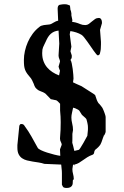

<svg xmlns="http://www.w3.org/2000/svg" viewBox="-20 -804 594 922"><path d="M277.3 52.2Q277.3 34.2 277.3 27.3Q277.3 20.5 276.9 16.4Q276.4 12.2 275.9 6.8Q275.4 1.5 273.9 -13.7L192.9 -17.1Q180.2 -21.5 165.8 -23.7Q151.4 -25.9 137.2 -28.1Q123 -30.3 109.6 -33.7Q96.2 -37.1 85.9 -44.2Q75.7 -51.3 69.6 -63.2Q63.5 -75.2 63.5 -94.7V-107.4L72.8 -200.2Q74.7 -204.1 76.2 -206.3Q77.6 -208.5 83 -208.5Q93.3 -208.5 98.1 -199.2Q117.2 -173.3 131.1 -148.4Q145 -123.5 160.6 -95.2Q163.1 -89.4 176.3 -83Q189.5 -76.7 206.3 -71.3Q223.1 -65.9 240.7 -61.5Q258.3 -57.1 269.5 -55.7Q268.1 -70.8 268.1 -86.9L276.4 -108.9Q276.4 -112.8 275.1 -116Q273.9 -119.1 272.2 -122.6Q270.5 -126 269.3 -129.6Q268.1 -133.3 268.1 -138.7Q270 -162.1 270.8 -180.7Q271.5 -199.2 271.5 -217.3Q271.5 -230 270.8 -244.1Q270 -258.3 268.6 -272.9V-305.7Q263.7 -310.1 260 -314.7Q256.3 -319.3 249.5 -322.8Q248 -322.8 244.4 -323.5Q240.7 -324.2 236.6 -325.2Q232.4 -326.2 228.8 -326.9Q225.1 -327.6 224.1 -327.6L198.7 -354Q191.9 -358.9 186.3 -361.3Q180.7 -363.8 175.8 -365.5Q170.9 -367.2 166.3 -369.6Q161.6 -372.1 155.8 -377.4Q151.4 -381.3 148.9 -385.3Q146.5 -389.2 145 -393.1Q143.6 -397 142.3 -400.9Q141.1 -404.8 138.7 -408.7Q137.7 -412.6 134.5 -418Q131.3 -423.3 129.4 -426.8Q118.2 -439.9 111.3 -449.2Q104.5 -458.5 100.8 -467.8Q97.2 -477.1 95.9 -488Q94.7 -499 94.7 -516.1Q94.7 -536.6 99.6 -558.8Q104.5 -581.1 113.8 -602.1Q123 -623 136.7 -641.6Q150.4 -660.2 167.5 -673.3Q172.4 -678.2 178.5 -680.4Q184.6 -682.6 190.9 -683.6Q197.3 -684.6 204.1 -685.1Q210.9 -685.5 217.3 -686.5Q223.1 -687.5 228 -690.2Q232.9 -692.9 237.8 -695.8Q242.7 -698.7 248 -701.2Q253.4 -703.6 259.3 -704.6L256.8 -761.7Q256.8 -764.2 257.1 -767.3Q257.3 -770.5 258.5 -773.4Q259.8 -776.4 262 -778.6Q264.2 -780.8 268.1 -781.2Q274.9 -782.7 280 -783.2Q285.2 -783.7 290 -783.7Q299.8 -783.7 305.2 -781.5Q310.5 -779.3 315.9 -777.3Q315.9 -774.9 317.1 -767.1Q318.4 -759.3 318.4 -755.4Q319.8 -755.4 320.8 -750.2Q321.8 -745.1 322.8 -739.7V-730L327.6 -707L326.2 -699.2Q330.6 -698.7 334.5 -697.8Q338.4 -696.8 342.3 -696.3Q355 -692.9 365.5 -688.2Q376 -683.6 389.6 -683.6Q398.9 -683.6 406.5 -689Q414.1 -694.3 421.1 -700.7Q428.2 -707 436.3 -712.4Q444.3 -717.8 454.6 -717.8Q459.5 -717.8 462.4 -715.3Q465.3 -712.9 467 -709Q468.8 -705.1 469.2 -700.7Q469.7 -696.3 469.7 -692.9L460.4 -660.6L464.8 -603V-590.3Q464.8 -577.1 463.9 -568.1Q462.9 -559.1 459.5 -545.9Q459 -543.5 456.5 -541.3Q454.1 -539.1 452.6 -539.1Q452.6 -538.1 449.7 -538.1Q447.3 -538.1 441.9 -544.4Q436.5 -550.8 429.7 -560.5Q422.9 -570.3 414.8 -582Q406.7 -593.8 398.9 -604.7Q391.1 -615.7 384 -624.5Q377 -633.3 371.6 -636.7Q360.4 -643.6 346.2 -648.2Q332 -652.8 317.9 -654.8L314.9 -639.6L322.8 -579.6L318.4 -557.6Q320.8 -550.3 322 -546.1Q323.2 -542 324 -539.8Q324.7 -537.6 324.7 -536.6Q324.7 -535.6 324.7 -534.7Q324.7 -526.9 323.5 -524.2Q322.3 -521.5 318.4 -516.1Q321.8 -512.2 324.5 -499.8Q327.1 -487.3 329.1 -472.9Q331.1 -458.5 332 -445.3Q333 -432.1 333 -426.8L330.6 -408.7Q339.4 -404.3 348.9 -400.1Q358.4 -396 371.6 -390.1L428.2 -354Q429.2 -353.5 430.7 -352.3Q432.1 -351.1 433.6 -350.1Q435.5 -348.6 437 -347.2L445.3 -322.8Q447.3 -319.3 449 -315.2Q450.7 -311 452.6 -309.1Q454.1 -308.1 457.5 -304.2Q460.9 -300.3 464.6 -295.7Q468.3 -291 471.2 -286.9Q474.1 -282.7 474.1 -281.2Q475.6 -278.3 477.8 -272.7Q480 -267.1 482.2 -261.2Q484.4 -255.4 485.8 -250.2Q487.3 -245.1 487.3 -242.7V-170.4Q487.3 -169.9 485.4 -164.3Q483.4 -158.7 481 -154.8Q479 -154.3 478 -151.9Q477.5 -150.4 477.5 -149.4Q476.6 -147.9 474.9 -143.1Q473.1 -138.2 471.2 -132.3Q469.2 -126.5 467.5 -121.6Q465.8 -116.7 464.8 -115.7Q463.4 -111.3 459.7 -106.4Q456.1 -101.6 451.7 -97.2Q447.3 -92.8 443.1 -89.4Q439 -85.9 437 -84.5Q432.6 -78.6 432.1 -71.8Q431.6 -64.9 425.8 -61.5Q409.7 -55.7 398.7 -48.6Q387.7 -41.5 378.2 -34.7Q368.7 -27.8 359.4 -22.2Q350.1 -16.6 337.9 -13.7L336.4 -6.8V-13.7Q334.5 -12.7 330.6 -12.7Q329.1 -5.4 327.6 7.8Q327.6 20.5 330.8 31.2Q334 42 334.5 57.6Q329.6 58.1 329.6 65.9V67.4Q329.6 71.8 329.1 77.4Q328.6 83 325.7 87.6Q322.8 92.3 316.7 95.5Q310.5 98.6 299.8 98.6Q291.5 98.6 286.6 96.4Q281.7 94.2 277.3 83ZM261.2 -657.2Q249 -655.8 240 -651.9Q231 -647.9 223.9 -641.6Q216.8 -635.3 210.9 -626.2Q205.1 -617.2 200.2 -605.5Q195.3 -594.7 192.1 -588.6Q189 -582.5 186.8 -577.1Q184.6 -571.8 183.6 -565.7Q182.6 -559.6 182.6 -548.8Q182.6 -526.9 189 -510Q195.3 -493.2 206.3 -480.2Q217.3 -467.3 231.9 -457.8Q246.6 -448.2 263.7 -441.9Q265.1 -451.7 268.1 -464.4Q267.1 -466.8 264.6 -473.1Q262.2 -479.5 261.2 -483.9L268.1 -508.3Q268.1 -514.2 264.6 -521.7Q261.2 -529.3 261.2 -538.1L264.6 -594.7ZM327.1 -118.2Q328.1 -115.7 331.1 -104.2Q334 -92.8 336.9 -79.6H337.9L358.4 -84.5Q360.4 -84.5 366.9 -95Q373.5 -105.5 380.9 -118.2Q389.6 -132.8 399.4 -151.9Q399.4 -152.8 399.9 -157.2Q400.4 -161.6 400.9 -166.7Q401.4 -171.9 401.9 -176.5Q402.3 -181.2 402.3 -183.1V-190.9Q402.3 -196.3 401.9 -200.4Q401.4 -204.6 400.6 -208.7Q399.9 -212.9 398.7 -217.8Q397.5 -222.7 395.5 -230L394.5 -232.4Q390.6 -237.8 384.8 -242.4Q378.9 -247.1 373.5 -252.4Q367.7 -260.7 365.5 -265.1Q363.3 -269.5 360.8 -272.5Q358.4 -275.4 354 -277.8Q349.6 -280.3 339.8 -284.7Q338.9 -284.7 336.2 -285.4Q333.5 -286.1 331.1 -287.1Q328.6 -274.4 325.7 -262.2Q322.8 -250 322.8 -239.7Q322.8 -225.6 326.7 -210.4Q330.6 -195.3 330.6 -179.7L327.6 -161.1Q327.6 -146.5 327.6 -138.4Q327.6 -130.4 327.4 -126.5Q327.1 -122.6 327.1 -121.1Q327.1 -119.6 327.1 -118.2Z"/></svg>

Font: IM FELL English
Style: Regular
Weight: 400
Designer: Igino Marini
Foundry: Igino Marini
Version: 3.00